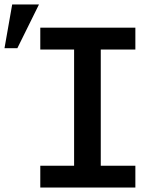

<svg xmlns="http://www.w3.org/2000/svg" viewBox="-42 -834 711 854"><path d="M137.2 -710.9H560.1V-613.8H406.2V-96.7H560.1V0H137.2V-96.7H287.6V-613.8H137.2ZM12.2 -814H131.3L35.2 -619.6H-22Z"/></svg>

Font: Roboto Mono
Style: Regular
Weight: 500
Designer: Google
Version: Version 2.000986; 2015; ttfautohint (v1.3)